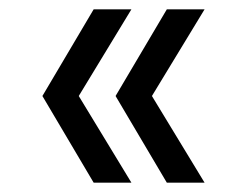

<svg xmlns="http://www.w3.org/2000/svg" viewBox="-20 -487 519 412"><path d="M419 -95H338L228 -281L338 -467H419L306 -281ZM262 -95H181L71 -281L181 -467H262L149 -281Z"/></svg>

Font: YamahaIndonesia935. App
Style: Regular
Weight: 400
Designer: Dalton Maag Ltd
Foundry: Dalton Maag Ltd
Version: Version 1.002; January 01, 2024; Regular/Italic